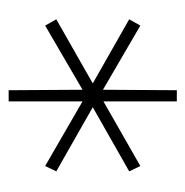

<svg xmlns="http://www.w3.org/2000/svg" viewBox="-12 -854 424 439"><g transform="rotate(-90 199.5 -635.0)"><path d="M374.4 -551.1 360 -525.6 213.3 -611.1 212.2 -442.2H186.7V-610L38.9 -525.6L26.7 -551.1L173.3 -634.4L26.7 -717.8L38.9 -743.3L186.7 -657.8V-826.7H212.2L213.3 -657.8L360 -743.3L374.4 -717.8L227.8 -634.4Z"/></g></svg>

Font: Paperlogy 1 Thin
Style: Regular
Weight: 250
Designer: redesigned by Lee Juim, glyphs from Gmarket Sans & Montserrat
Foundry: PT&
Version: Version 1.001